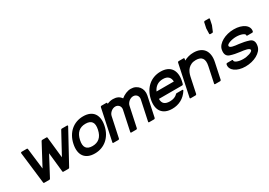

<svg xmlns="http://www.w3.org/2000/svg" viewBox="6 -1355 2911 2079"><g transform="rotate(-30 1462.0 -315.5)"><path d="M669.4 -403.3Q674.8 -403.3 677 -399.7Q679.2 -396 676.3 -390.6L461.4 2.9Q460.4 5.4 457 7.6Q453.6 9.8 450.7 9.8H384.8Q381.8 9.8 379.6 7.6Q377.4 5.4 377 2.9L351.1 -240.7Q318.8 -179.7 286.6 -118.9Q254.4 -58.1 221.7 2.9Q220.7 5.4 217.3 7.6Q213.9 9.8 210.9 9.8H145Q142.1 9.8 139.9 7.6Q137.7 5.4 137.2 2.9L90.3 -390.6Q89.4 -396 93 -399.7Q96.7 -403.3 102.1 -403.3H168Q170.9 -403.3 173.3 -401.1Q175.8 -398.9 175.8 -396.5L207.5 -133.3Q243.2 -200.7 277.6 -264.9Q312 -329.1 347.7 -396.5Q349.1 -398.9 352.3 -401.1Q355.5 -403.3 358.4 -403.3H413.6Q416.5 -403.3 418.9 -401.1Q421.4 -398.9 421.4 -396.5L449.7 -133.3Q468.8 -168 486.3 -200.4Q503.9 -232.9 521.2 -264.9Q538.6 -296.9 556.2 -329.3Q573.7 -361.8 592.8 -396.5Q594.2 -398.9 597.4 -401.1Q600.6 -403.3 603.5 -403.3Z M869.1 -403.3Q914.6 -403.3 947.5 -389.2Q980.5 -375 999.8 -348.4Q1019 -321.8 1024.4 -283.4Q1029.8 -245.1 1019.5 -196.8Q1009.3 -147.9 987.3 -109.6Q965.3 -71.3 934.3 -44.7Q903.3 -18.1 864.5 -4.2Q825.7 9.8 781.2 9.8Q736.3 9.8 703.4 -4.2Q670.4 -18.1 650.6 -44.7Q630.9 -71.3 625.5 -109.6Q620.1 -147.9 630.4 -196.8Q640.6 -245.1 662.4 -283.4Q684.1 -321.8 715.1 -348.4Q746.1 -375 785.2 -389.2Q824.2 -403.3 869.1 -403.3ZM928.7 -290.5Q906.7 -320.8 851.6 -320.8Q739.3 -320.8 712.9 -196.8Q686.5 -72.8 798.8 -72.8Q853.5 -72.8 888.7 -103.3Q923.8 -133.8 937 -196.8Q950.7 -260.3 928.7 -290.5Z M1241.7 -403.3Q1275.4 -403.3 1300.3 -391.8Q1325.2 -380.4 1343.3 -354.5Q1370.6 -377 1402.1 -390.1Q1433.6 -403.3 1465.3 -403.3Q1496.6 -403.3 1521.7 -391.1Q1546.9 -378.9 1563.5 -358.2Q1580.1 -337.4 1586.2 -309.6Q1592.3 -281.7 1585.9 -250.5L1532.7 0Q1531.7 3.9 1528.1 6.8Q1524.4 9.8 1520.5 9.8H1457.5Q1453.6 9.8 1451.4 6.8Q1449.2 3.9 1450.2 0L1503.4 -250.5Q1506.3 -264.2 1503.4 -277.1Q1500.5 -290 1493.2 -299.6Q1485.8 -309.1 1474.1 -314.9Q1462.4 -320.8 1447.8 -320.8Q1433.1 -320.8 1419.2 -315.2Q1405.3 -309.6 1393.8 -300Q1382.3 -290.5 1374 -277.8Q1365.7 -265.1 1362.8 -250.5L1309.6 0Q1308.6 3.9 1304.9 6.8Q1301.3 9.8 1297.4 9.8H1234.4Q1230.5 9.8 1228.3 6.8Q1226.1 3.9 1227.1 0L1280.3 -250.5Q1283.2 -264.2 1280.3 -277.1Q1277.3 -290 1269.8 -299.6Q1262.2 -309.1 1250.5 -314.9Q1238.8 -320.8 1224.1 -320.8Q1209.5 -320.8 1195.6 -315.2Q1181.6 -309.6 1170.2 -300Q1158.7 -290.5 1150.4 -277.8Q1142.1 -265.1 1139.2 -250.5L1085.9 0Q1085 3.9 1081.3 6.8Q1077.6 9.8 1073.7 9.8H1010.7Q1006.8 9.8 1004.6 6.8Q1002.4 3.9 1003.4 0L1086.9 -393.6Q1087.9 -397.5 1091.3 -400.4Q1094.7 -403.3 1098.6 -403.3H1161.6Q1165.5 -403.3 1168 -400.4Q1170.4 -397.5 1169.4 -393.6L1168 -386.2Q1185.1 -394.5 1203.9 -398.9Q1222.7 -403.3 1241.7 -403.3Z M1836.9 -403.3Q1882.3 -403.3 1915.3 -389.2Q1948.2 -375 1967.5 -348.4Q1986.8 -321.8 1992.2 -283.4Q1997.6 -245.1 1987.3 -196.8Q1985.4 -188 1983.4 -179.9Q1981.4 -171.9 1979 -164.6Q1978 -160.6 1974.6 -158.2Q1971.2 -155.8 1967.3 -155.8H1675.8Q1674.8 -112.8 1697.8 -92.8Q1720.7 -72.8 1766.6 -72.8Q1796.9 -72.8 1821.5 -82Q1846.2 -91.3 1863.3 -109.9Q1867.2 -113.8 1872.1 -113.8H1943.4Q1948.7 -113.8 1950.7 -109.6Q1952.6 -105.5 1949.2 -100.1Q1914.1 -45.4 1863 -17.8Q1812 9.8 1749 9.8Q1704.1 9.8 1671.1 -4.2Q1638.2 -18.1 1618.4 -44.7Q1598.6 -71.3 1593.3 -109.6Q1587.9 -147.9 1598.1 -196.8Q1608.4 -245.1 1630.1 -283.4Q1651.9 -321.8 1682.9 -348.4Q1713.9 -375 1752.9 -389.2Q1792 -403.3 1836.9 -403.3ZM1909.7 -238.3Q1908.7 -277.8 1886.2 -299.3Q1863.8 -320.8 1819.3 -320.8Q1774.4 -320.8 1742.7 -299.3Q1710.9 -277.8 1693.4 -238.3Z M2126.5 -403.3Q2130.4 -403.3 2132.8 -400.4Q2135.3 -397.5 2134.3 -393.6L2130.4 -373Q2156.7 -387.7 2186.5 -395.5Q2216.3 -403.3 2248.5 -403.3Q2293.9 -403.3 2327.1 -388.9Q2360.4 -374.5 2379.6 -347.9Q2398.9 -321.3 2404.3 -283Q2409.7 -244.6 2399.4 -196.8L2357.9 0Q2356.9 3.9 2353.3 6.8Q2349.6 9.8 2345.7 9.8H2282.7Q2278.8 9.8 2276.6 6.8Q2274.4 3.9 2275.4 0L2316.9 -196.8Q2330.1 -259.3 2308.3 -290Q2286.6 -320.8 2231 -320.8Q2197.8 -320.8 2173.8 -309.8Q2149.9 -298.8 2133.3 -281Q2116.7 -263.2 2107.2 -241Q2097.7 -218.8 2092.8 -196.8L2051.3 0Q2050.3 3.9 2046.6 6.8Q2043 9.8 2039.1 9.8H1976.1Q1972.2 9.8 1970 6.8Q1967.8 3.9 1968.8 0L2052.2 -393.6Q2053.2 -397.5 2056.6 -400.4Q2060.1 -403.3 2064 -403.3Z M2507.3 -485.4Q2503.9 -485.4 2501.5 -487.8Q2499 -490.2 2499 -493.7L2501 -561L2515.6 -629.9Q2516.6 -633.8 2520 -636.7Q2523.4 -639.6 2527.3 -639.6H2579.1Q2583 -639.6 2585.4 -636.7Q2587.9 -633.8 2586.9 -629.9L2572.3 -560.5L2544.4 -493.2Q2541 -485.4 2533.2 -485.4Z M2846.7 -271Q2842.8 -271 2840.6 -273.9Q2838.4 -276.9 2839.4 -280.8Q2840.8 -288.1 2833 -295.2Q2825.2 -302.2 2810.8 -308.1Q2796.4 -314 2776.9 -317.4Q2757.3 -320.8 2735.8 -320.8Q2713.9 -320.8 2692.9 -317.1Q2671.9 -313.5 2655 -307.6Q2638.2 -301.8 2627.2 -294.4Q2616.2 -287.1 2614.7 -279.3Q2612.3 -268.1 2621.3 -261Q2630.4 -253.9 2646 -249.5Q2661.6 -245.1 2681.9 -242.4Q2702.1 -239.7 2722.2 -237.8Q2788.6 -230 2843.3 -211.9Q2903.3 -191.4 2886.2 -114.3Q2880.4 -87.4 2860.4 -64.7Q2840.3 -42 2810.5 -25.4Q2780.8 -8.8 2743.2 0.5Q2705.6 9.8 2665.5 9.8Q2624.5 9.8 2591.1 0.2Q2557.6 -9.3 2534.9 -25.9Q2512.2 -42.5 2501.7 -65.2Q2491.2 -87.9 2497.1 -114.3Q2498 -118.2 2501.5 -121.1Q2504.9 -124 2508.8 -124H2571.8Q2575.7 -124 2578.1 -121.1Q2580.6 -118.2 2579.6 -114.3Q2578.1 -106.4 2585.9 -98.9Q2593.8 -91.3 2608.2 -85.4Q2622.6 -79.6 2642.1 -76.2Q2661.6 -72.8 2683.1 -72.8Q2703.6 -72.8 2724.4 -76.2Q2745.1 -79.6 2762.2 -85.4Q2779.3 -91.3 2790.8 -98.9Q2802.2 -106.4 2803.7 -114.3Q2805.7 -124.5 2796.1 -131.3Q2786.6 -138.2 2770.5 -143.1Q2754.4 -147.9 2734.4 -150.9Q2714.4 -153.8 2696.3 -155.8Q2663.6 -159.7 2632.3 -166Q2601.1 -172.4 2574.7 -181.2Q2516.1 -201.2 2532.2 -279.3Q2537.6 -305.7 2557.6 -328.1Q2577.6 -350.6 2607.4 -367.4Q2637.2 -384.3 2674.8 -393.8Q2712.4 -403.3 2753.4 -403.3Q2794.4 -403.3 2827.9 -393.8Q2861.3 -384.3 2884 -367.9Q2906.7 -351.6 2917 -329.1Q2927.2 -306.6 2921.9 -280.8Q2920.9 -276.9 2917.2 -273.9Q2913.6 -271 2909.7 -271Z"/></g></svg>

Font: Fibel Nord
Style: Bold Italic
Weight: 700
Designer: Peter Wiegel
Foundry: Peter Wioegel
Version: Version 000.000